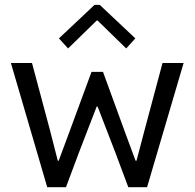

<svg xmlns="http://www.w3.org/2000/svg" viewBox="-20 -780 811 800"><path d="M25.4 -517.6H113.3L187.5 -240.2L220.7 -110.4H224.6L266.6 -223.6L361.3 -480.5H409.2L502.9 -223.6L544.9 -110.4H548.8L583 -240.2L657.2 -517.6H745.1L592.8 0H514.6L460.9 -143.6L386.7 -335.9H382.8L308.6 -143.6L254.9 0H176.8ZM225.6 -620.1 374 -759.8H395.5L543.9 -620.1L505.9 -578.1L386.7 -694.3H382.8L263.7 -578.1Z"/></svg>

Font: Reddit Sans Chocolate
Style: Regular
Weight: 400
Designer: Stephen Hutchings
Foundry: Reddit
Version: Version 1.013